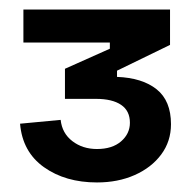

<svg xmlns="http://www.w3.org/2000/svg" viewBox="-20 -720 406 402"><path d="M183 -338Q117 -338 72 -370Q27 -402 22 -461L107 -469Q110 -441 131.5 -424.5Q153 -408 183 -408Q215 -408 233.5 -424Q252 -440 252 -463Q252 -488 233.5 -500.5Q215 -513 181 -513H116V-576L210 -618V-631H29V-700H336V-626L225 -572V-559Q278 -557 308 -533Q338 -509 338 -460Q338 -424 317.5 -396.5Q297 -369 262 -353.5Q227 -338 183 -338Z"/></svg>

Font: Space Grotesk Light SemiBold
Style: Regular
Weight: 600
Version: Version 2.000